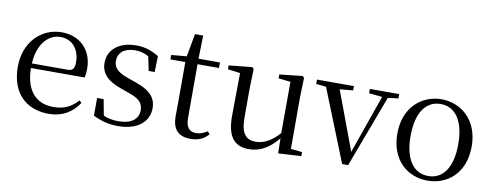

<svg xmlns="http://www.w3.org/2000/svg" viewBox="-59 -963 3261 1269"><g transform="rotate(10 1571.5 -328.5)"><path d="M303 15C393 15 460 -26 504 -94L488 -108C447 -60 396 -35 325 -35C215 -35 137 -104 135 -263H495C500 -279 502 -299 502 -323C502 -441 425 -531 295 -531C162 -531 48 -425 48 -257C48 -76 155 15 303 15ZM136 -294C143 -424 210 -499 293 -499C374 -499 422 -437 422 -352C422 -312 412 -294 377 -294Z M767 15C903 15 973 -53 973 -140C973 -210 934 -255 833 -290L782 -308C709 -333 680 -360 680 -408C680 -461 719 -498 795 -498C827 -498 855 -491 885 -474L905 -379H945L948 -486C898 -516 855 -531 795 -531C675 -531 608 -466 608 -382C608 -307 659 -264 740 -235L792 -216C873 -190 898 -162 898 -113C898 -56 853 -17 765 -17C723 -17 692 -24 664 -37L644 -144H600V-25C654 1 703 15 767 15Z M1255 15C1307 15 1346 -3 1374 -37L1359 -54C1332 -38 1313 -29 1283 -29C1239 -29 1215 -56 1215 -118V-479H1359V-516H1215L1219 -672H1164L1136 -518L1033 -509V-479H1133V-207C1133 -171 1132 -150 1132 -118C1132 -28 1171 15 1255 15Z M1842 9 1996 0V-27L1920 -35V-380L1924 -511L1914 -523L1759 -506V-480L1840 -471L1839 -127C1793 -73 1739 -41 1682 -41C1617 -41 1582 -78 1582 -185V-380L1586 -511L1576 -523L1419 -507V-481L1502 -470L1499 -186C1498 -37 1552 15 1647 15C1726 15 1789 -28 1840 -92Z M2365 -487 2454 -478 2316 -85 2169 -479 2258 -487V-516H2010V-487L2077 -480L2271 5H2311L2492 -478L2562 -487V-516H2365Z M2844 15C2977 15 3094 -77 3094 -258C3094 -438 2973 -531 2844 -531C2716 -531 2595 -437 2595 -258C2595 -78 2712 15 2844 15ZM2844 -16C2745 -16 2684 -101 2684 -257C2684 -413 2745 -499 2844 -499C2943 -499 3004 -413 3004 -257C3004 -101 2943 -16 2844 -16Z"/></g></svg>

Font: Harano Aji Mincho
Style: Regular
Weight: 400
Foundry: Masamichi Hosoda
Version: HaranoAjiMincho-Regular version 20230610;ttx 4.39.4